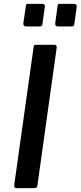

<svg xmlns="http://www.w3.org/2000/svg" viewBox="-20 -974 417 994"><path d="M263 -742Q276 -742 273 -724L174 -16Q172 -5 168.5 -2.5Q165 0 154 0H68Q58 0 55.5 -5Q53 -10 54 -19L154 -730Q155 -738 157.5 -740Q160 -742 166 -742ZM212 -938 200 -851Q199 -842 196 -839.5Q193 -837 182 -837H116Q107 -837 103.5 -842Q100 -847 101 -855L114 -943Q115 -951 117 -952.5Q119 -954 125 -954H201Q207 -954 210.5 -949Q214 -944 212 -938ZM377 -938 365 -851Q364 -842 360.5 -839.5Q357 -837 346 -837H281Q271 -837 268 -842Q265 -847 266 -855L278 -943Q279 -951 281 -952.5Q283 -954 289 -954H365Q371 -954 374.5 -949Q378 -944 377 -938Z"/></svg>

Font: Libre Franklin Thin Medium
Style: Italic
Weight: 500
Italic angle: -8°
Version: Version 3.000